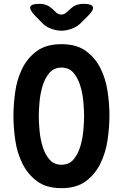

<svg xmlns="http://www.w3.org/2000/svg" viewBox="-20 -970 640 1000"><path d="M300 -112Q340 -112 363 -139.5Q386 -167 398 -206.5Q410 -246 414 -289.5Q418 -333 418 -366Q418 -398 414 -441.5Q410 -485 398 -524Q386 -563 363 -590.5Q340 -618 300 -618Q261 -618 237.5 -590.5Q214 -563 202 -523.5Q190 -484 186 -440.5Q182 -397 182 -365Q182 -333 186 -289.5Q190 -246 202 -206.5Q214 -167 237.5 -139.5Q261 -112 300 -112ZM300 10Q221 10 172.5 -26.5Q124 -63 96.5 -118.5Q69 -174 59.5 -240Q50 -306 50 -366Q50 -424 59 -490Q68 -556 95 -611.5Q122 -667 171 -703.5Q220 -740 300 -740Q379 -740 428 -704Q477 -668 504 -613Q531 -558 540.5 -493Q550 -428 550 -370Q550 -309 540.5 -242.5Q531 -176 503.5 -119.5Q476 -63 427.5 -26.5Q379 10 300 10ZM186 -950Q208 -950 224.5 -942.5Q241 -935 257 -920L266 -911Q282 -894 299 -894Q316 -894 333 -911L344 -921Q360 -937 377 -943.5Q394 -950 415 -950Q457 -950 463.5 -935Q470 -920 441 -890L405 -854Q383 -831 354 -820.5Q325 -810 300 -810Q275 -810 246 -820.5Q217 -831 196 -854L161 -890Q132 -921 138 -935.5Q144 -950 186 -950Z"/></svg>

Font: Maple Mono
Style: Bold
Weight: 700
Monospace: yes
Designer: subframe7536
Version: Version 7.200